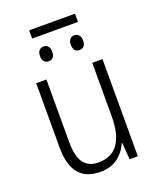

<svg xmlns="http://www.w3.org/2000/svg" viewBox="-149 -889 811 988"><g transform="rotate(-20 257.0 -395.0)"><path d="M436 0H391L384 -92H381Q362 -46 323.5 -18Q285 10 229 10Q73 10 73 -178V-532H129V-187Q129 -111 155.5 -75Q182 -39 236 -39Q380 -39 380 -241V-532H436ZM383 -755H132V-800H383ZM206 -656Q206 -636 197 -626Q188 -616 173 -616Q157 -616 148 -626Q139 -636 139 -656Q139 -676 148.5 -686.5Q158 -697 173 -697Q188 -697 197 -686.5Q206 -676 206 -656ZM375 -656Q375 -636 366 -626Q357 -616 341 -616Q326 -616 317 -626Q308 -636 308 -656Q308 -676 317 -686.5Q326 -697 341 -697Q356 -697 365.5 -686.5Q375 -676 375 -656Z"/></g></svg>

Font: Noto Sans UI NarrowLight
Style: Regular
Weight: 300
Width: 4
Designer: Monotype Design Team
Foundry: Monotype Imaging Inc.
Version: Version 1.001